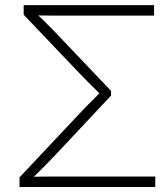

<svg xmlns="http://www.w3.org/2000/svg" viewBox="-20 -748 641 768"><path d="M58.1 0V-38.6L307.1 -303.2Q321.3 -318.4 335.7 -332.8Q350.1 -347.2 363.8 -360.8Q377.4 -374.5 388.7 -386.2V-363.3Q377.4 -375.5 363.8 -388.7Q350.1 -401.9 335.9 -416Q321.8 -430.2 307.1 -445.3L74.7 -689V-727.5H596.2V-685.5H219.2Q192.4 -685.5 168.2 -685.8Q144 -686 121.6 -686.5V-697.3Q132.3 -687 143.6 -676.3Q154.8 -665.5 167.2 -653.3Q179.7 -641.1 193.8 -626.5L424.3 -384.3V-365.7L193.4 -119.6Q176.8 -102.5 161.4 -86.7Q146 -70.8 131.6 -56.9Q117.2 -43 104.5 -30.3L105 -41Q131.8 -41.5 159.9 -41.7Q188 -42 219.2 -42H601.1V0Z"/></svg>

Font: Inter 16pt ExtraLight
Style: Regular
Weight: 250
Version: Version 4.001;git-66647c0bb